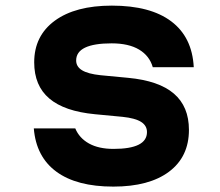

<svg xmlns="http://www.w3.org/2000/svg" viewBox="-20 -652 790 690"><path d="M387.9 -116.9Q448.1 -116.9 478.2 -132Q508.2 -147.1 508.2 -177.3Q508.2 -200.6 487 -214Q465.7 -227.4 420.5 -232.1L321.4 -241.5Q211.4 -251.9 157.2 -298Q102.9 -344.1 102.9 -428Q102.9 -523.2 176.8 -577.5Q250.8 -631.8 382 -631.8Q520.5 -631.8 595.6 -575.1Q670.7 -518.5 676.3 -410.6H529Q517.3 -451.4 479.9 -473.8Q442.5 -496.2 381.3 -496.2Q317.8 -496.2 285.7 -480.8Q253.7 -465.4 253.7 -434.6Q253.7 -412.5 274.9 -399.5Q296.2 -386.4 341.4 -381.7L440.5 -372.3Q551.1 -361.9 605 -315.5Q659 -269.1 659 -185.2Q659 -88.6 587.5 -35Q516.1 18.6 387.3 18.6Q255.7 18.6 182.8 -34.9Q109.8 -88.3 101.5 -190.6H250.5Q264.9 -155.7 299.8 -136.3Q334.7 -116.9 387.9 -116.9Z"/></svg>

Font: Martian Mono sWd Rg
Style: Regular
Weight: 400
Width: 6
Monospace: yes
Designer: Roman Shamin
Foundry: Evil Martians
Version: Version 1.000